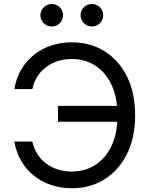

<svg xmlns="http://www.w3.org/2000/svg" viewBox="-20 -954 769 983"><path d="M347.7 9.8Q291.5 9.8 242.2 -6.8Q192.9 -23.4 153.8 -54.4Q114.7 -85.4 88.9 -129.9Q63 -174.3 53.2 -229.5H145.5Q153.8 -192.4 172.6 -163.6Q191.4 -134.8 218.5 -115Q245.6 -95.2 278.8 -85.4Q312 -75.7 347.7 -75.7Q414.6 -75.7 467.3 -109.1Q520 -142.6 550.8 -206.8Q581.5 -271 581.5 -363.3Q581.5 -456.1 550.8 -520.5Q520 -585 467.3 -618.4Q414.6 -651.9 347.7 -651.9Q312 -651.9 278.8 -642.1Q245.6 -632.3 218.5 -612.5Q191.4 -592.8 172.6 -564.2Q153.8 -535.6 145.5 -498H53.2Q63 -554.2 89.1 -598.4Q115.2 -642.6 154.5 -673.8Q193.8 -705.1 242.9 -721.2Q292 -737.3 347.7 -737.3Q441.9 -737.3 515.1 -691.7Q588.4 -646 630.1 -562.3Q671.9 -478.5 671.9 -363.3Q671.9 -249 629.9 -165.3Q587.9 -81.5 514.9 -35.9Q441.9 9.8 347.7 9.8ZM276.9 -330.6V-412.1H614.3V-330.6ZM450.7 -818.4Q426.8 -818.4 409.7 -835.2Q392.6 -852.1 392.6 -876Q392.6 -899.9 409.7 -916.7Q426.8 -933.6 450.7 -933.6Q474.6 -933.6 491.5 -916.7Q508.3 -899.9 508.3 -876Q508.3 -852.1 491.5 -835.2Q474.6 -818.4 450.7 -818.4ZM245.1 -818.4Q221.2 -818.4 204.1 -835.2Q187 -852.1 187 -876Q187 -899.9 204.1 -916.7Q221.2 -933.6 245.1 -933.6Q269 -933.6 285.9 -916.7Q302.7 -899.9 302.7 -876Q302.7 -852.1 285.9 -835.2Q269 -818.4 245.1 -818.4Z"/></svg>

Font: Inter 16pt
Style: Regular
Weight: 400
Version: Version 4.001;git-66647c0bb